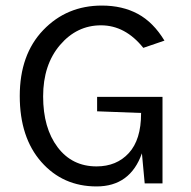

<svg xmlns="http://www.w3.org/2000/svg" viewBox="-20 -659 685 690"><path d="M346 -639Q420 -639 475.5 -609Q531 -579 571 -513L495 -487Q430 -568 343 -568Q256 -568 195.5 -497Q135 -426 135 -312.5Q135 -199 187 -130Q239 -61 327 -61Q399 -61 443 -109Q487 -157 487 -251V-253L329 -259V-311H564V0H500L490 -108Q448 11 327 11Q206 11 128.5 -77Q51 -165 51 -314Q51 -463 135.5 -551Q220 -639 346 -639Z"/></svg>

Font: Karmilla
Style: Regular
Weight: 400
Designer: Jonathan Pinhorn
Version: Version 1.000